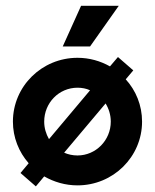

<svg xmlns="http://www.w3.org/2000/svg" viewBox="-20 -632 540 669"><path d="M198.6 -470.1H293.8L393.8 -611.8H262.5ZM104.9 17.4 134 -17.4C168.1 2.1 207.6 13.9 250 13.9C374.3 13.9 475 -85.4 475 -208.3C475 -265.3 453.5 -316.7 418.1 -355.6L444.4 -386.8L391 -433.3L363.2 -400.7C329.9 -419.4 291.7 -430.6 250 -430.6C125.7 -430.6 25 -331.2 25 -208.3C25 -152.8 45.8 -102.1 79.9 -63.2L51.4 -29.2ZM150.7 -147.2C140.3 -165.3 134 -186.1 134 -208.3C134 -273.6 185.4 -326.4 250 -326.4C265.3 -326.4 280.6 -323.6 293.8 -317.4ZM250 -90.3C233.3 -90.3 217.4 -93.8 203.5 -100L347.9 -271.5C359 -253.5 366 -231.9 366 -208.3C366 -143.1 313.9 -90.3 250 -90.3Z"/></svg>

Font: Afacad
Style: Bold
Weight: 700
Designer: Kristian Moeller
Foundry: Dicotype
Version: Version 1.000